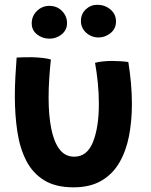

<svg xmlns="http://www.w3.org/2000/svg" viewBox="-20 -755 629 802"><path d="M377 -492.5Q387.5 -496 407.8 -498.2Q428 -500.5 448 -500.5Q464 -500.5 483.8 -499.2Q503.5 -498 516 -496Q523 -452.5 527 -408.2Q531 -364 531 -321Q531 -249.5 518.8 -186.5Q506.5 -123.5 478.2 -75.2Q450 -27 403 0.2Q356 27.5 287 27.5Q212.5 27.5 164.8 -1.8Q117 -31 90 -83.2Q63 -135.5 52.5 -204.8Q42 -274 42 -354Q42 -393 44.2 -433.8Q46.5 -474.5 49.5 -514.5Q61 -515.5 79.8 -515.8Q98.5 -516 114 -516Q136 -515.5 157.8 -513Q179.5 -510.5 192.5 -506.5Q188.5 -469 185.8 -428.2Q183 -387.5 183 -347.5Q183 -274 194 -218.2Q205 -162.5 228.5 -131.5Q252 -100.5 290 -100.5Q344 -100.5 368.5 -162Q393 -223.5 393 -321Q393 -365 388.5 -409.8Q384 -454.5 377 -492.5ZM392 -598.5Q362 -598.5 340 -618.2Q318 -638 318 -667.5Q318 -696.5 338.2 -715.8Q358.5 -735 386.5 -735Q418 -735 441.2 -715.5Q464.5 -696 464.5 -665.5Q464.5 -635 441.8 -616.8Q419 -598.5 392 -598.5ZM186.5 -593.5Q157.5 -593.5 135 -611Q112.5 -628.5 112.5 -657.5Q112.5 -688 134.2 -709.2Q156 -730.5 186 -730.5Q218 -730.5 239 -709.2Q260 -688 260 -658Q260 -630 238 -611.8Q216 -593.5 186.5 -593.5Z"/></svg>

Font: Grandstander SemiBold
Style: Regular
Weight: 600
Designer: Tyler Finck
Foundry: Etcetera Type Co
Version: Version 1.200; ttfautohint (v1.8.3)